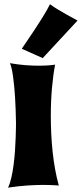

<svg xmlns="http://www.w3.org/2000/svg" viewBox="-20 -863 380 891"><path d="M252.9 -2Q244.6 -2.4 233.4 -3.4Q223.6 -3.9 210.4 -4.4Q197.3 -4.9 180.2 -4.9Q148.4 -4.9 106.9 -2.2Q65.4 0.5 17.1 7.8Q26.4 -10.7 32.7 -38.8Q39.1 -66.9 43.2 -98.9Q47.4 -130.9 49.6 -163.6Q51.8 -196.3 52.7 -223.6Q53.7 -251 54 -270Q54.2 -289.1 54.2 -293.9Q53.2 -357.4 49.8 -412.6Q48.3 -436 46.1 -460Q43.9 -483.9 41 -505.1Q38.1 -526.4 34.4 -543.2Q30.8 -560.1 25.9 -569.8Q65.4 -563 99.1 -560.5Q132.8 -558.1 160.2 -558.1Q177.7 -558.1 191.7 -558.8Q205.6 -559.6 215.3 -560.5Q227.1 -561.5 235.8 -563Q227.1 -519 221.4 -457Q215.8 -395 215.8 -324.2Q215.8 -283.7 217.8 -242.2Q219.7 -200.7 224.1 -159.4Q228.5 -118.2 235.6 -78.4Q242.7 -38.6 252.9 -2ZM178.2 -593.3 81.1 -636.7Q110.8 -679.7 136.7 -719.2Q147.5 -735.8 158.9 -753.4Q170.4 -771 180.4 -787.4Q190.4 -803.7 198.7 -818.4Q207 -833 211.9 -843.3Q227.1 -832 248.8 -818.8Q270.5 -805.7 291 -794.4Q314.5 -781.2 339.8 -767.6Z"/></svg>

Font: Spicy Rice
Style: Regular
Weight: 400
Version: Version 1.000